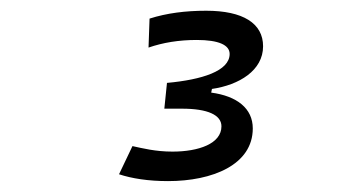

<svg xmlns="http://www.w3.org/2000/svg" viewBox="-20 -723 626 356"><path d="M291.5 -387.2C374 -387.2 448.7 -417.5 448.7 -484.9C448.7 -522 419.4 -544.9 371.6 -551.3L373 -558.1C423.3 -565.4 467.8 -592.3 467.8 -637.2C467.8 -679.7 430.7 -703.1 362.3 -703.1C324.2 -703.1 289.1 -698.7 257.3 -688.5L255.4 -634.8C282.2 -644 311.5 -648.9 344.7 -648.9C385.3 -648.9 405.8 -639.6 405.8 -623C405.8 -591.3 354.5 -575.2 289.6 -569.3L284.7 -521.5H317.4C365.2 -521.5 390.6 -509.8 390.6 -488.8C390.6 -456.5 348.1 -441.9 299.8 -441.9C268.1 -441.9 243.7 -448.2 225.6 -452.1L200.7 -399.9C224.1 -392.1 254.9 -387.2 291.5 -387.2Z"/></svg>

Font: Cascadia Mono PL Light
Style: Italic
Weight: 300
Italic angle: -10°
Monospace: yes
Designer: Aaron Bell
Foundry: Saja Typeworks
Version: Version 2404.023